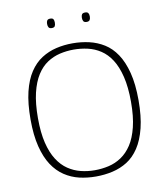

<svg xmlns="http://www.w3.org/2000/svg" viewBox="-94 -936 872 1022"><g transform="rotate(-10 342.5 -425.0)"><path d="M341 -24Q380 -24 417 -32.5Q454 -41 486 -62.5Q518 -84 542 -120.5Q566 -157 580 -213.5Q594 -270 594 -349Q594 -429 580 -486Q566 -543 542 -580Q518 -617 486 -638Q454 -659 417 -667.5Q380 -676 341 -676Q303 -676 266.5 -667.5Q230 -659 198 -638Q166 -617 142 -579.5Q118 -542 104.5 -485.5Q91 -429 91 -349Q91 -271 104.5 -215.5Q118 -160 142 -122.5Q166 -85 198 -63.5Q230 -42 266.5 -33Q303 -24 341 -24ZM342 10Q295 10 252.5 0Q210 -10 173 -34.5Q136 -59 109 -100Q82 -141 66.5 -202.5Q51 -264 51 -349Q51 -436 66 -498Q81 -560 108.5 -601.5Q136 -643 173 -666.5Q210 -690 252.5 -700Q295 -710 341 -710Q388 -710 431 -700Q474 -690 511 -667Q548 -644 575.5 -603Q603 -562 619 -500Q635 -438 635 -351Q635 -264 619.5 -201.5Q604 -139 576.5 -97.5Q549 -56 512.5 -33Q476 -10 432.5 0Q389 10 342 10ZM436 -809Q423 -809 418.5 -816Q414 -823 414 -835Q414 -847 418.5 -853.5Q423 -860 436 -860Q448 -860 452.5 -853.5Q457 -847 457 -835Q457 -823 452.5 -816Q448 -809 436 -809ZM247 -809Q235 -809 230.5 -816Q226 -823 226 -835Q226 -847 230.5 -853.5Q235 -860 247 -860Q260 -860 264 -853.5Q268 -847 268 -835Q268 -823 264 -816Q260 -809 247 -809Z"/></g></svg>

Font: Georama ExtraCondensed Thin ExtraLight
Style: Regular
Weight: 250
Version: Version 1.001